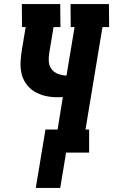

<svg xmlns="http://www.w3.org/2000/svg" viewBox="-20 -755 560 950"><path d="M157 175 204 -108V-114H265L291 -275Q283 -274 276 -274Q269 -274 261 -274Q231 -274 202 -281Q173 -288 149 -303Q125 -318 108.5 -341.5Q92 -365 86 -393.5Q80 -422 82 -452.5Q84 -483 89 -513L107 -621H89L88 -735H278L279 -621H245L224 -495Q220 -473 221.5 -451Q223 -429 235 -413Q247 -397 267 -389.5Q287 -382 309 -381L349 -621H330L329 -735H519L520 -621H487L403 -114H421V0H307L278 175Z"/></svg>

Font: Iosevka Curly Slab Heavy
Style: Italic
Weight: 900
Italic angle: -9°
Monospace: yes
Designer: Belleve Invis
Foundry: Belleve Invis
Version: Version 22.1.2; ttfautohint (v1.8.4)